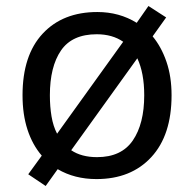

<svg xmlns="http://www.w3.org/2000/svg" viewBox="-20 -586 645 639"><path d="M551 -269Q551 -136 483.5 -63Q416 10 301 10Q228 10 172 -23L132 33L74 -6L119 -68Q88 -104 71.5 -154.5Q55 -205 55 -269Q55 -402 122 -474Q189 -546 304 -546Q377 -546 435 -510L474 -566L533 -528L488 -465Q517 -430 534 -380.5Q551 -331 551 -269ZM146 -269Q146 -231 151.5 -198.5Q157 -166 170 -141L390 -447Q354 -472 302 -472Q220 -472 183 -418Q146 -364 146 -269ZM460 -269Q460 -343 437 -392L217 -86Q251 -63 303 -63Q384 -63 422 -118.5Q460 -174 460 -269Z"/></svg>

Font: Noto Sans Syloti Nagri
Style: Regular
Weight: 400
Designer: Monotype Design Team
Foundry: Monotype Imaging Inc.
Version: Version 2.003; ttfautohint (v1.8.4.7-5d5b)